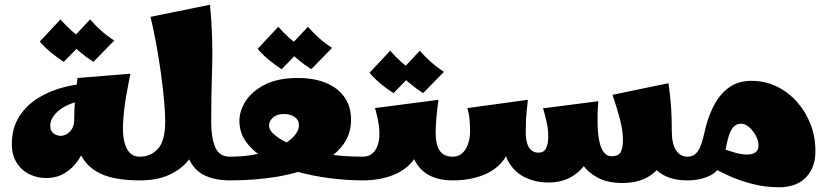

<svg xmlns="http://www.w3.org/2000/svg" viewBox="-20 -761 3500 810"><path d="M174 -10Q136 -10 103 -26.5Q70 -43 50 -75Q30 -107 30 -152Q30 -221 61.5 -270Q93 -319 145 -350Q197 -381 259 -395.5Q321 -410 381 -410V-340Q333 -340 297.5 -329.5Q262 -319 238.5 -302.5Q215 -286 203.5 -267.5Q192 -249 192 -232Q192 -208 206 -198Q220 -188 236 -188Q249 -188 262 -195.5Q275 -203 284 -218Q293 -233 293 -254L358 -257Q358 -210 346 -165.5Q334 -121 310.5 -86Q287 -51 253 -30.5Q219 -10 174 -10ZM570 0Q462 0 402 -29.5Q342 -59 317.5 -115.5Q293 -172 293 -254Q293 -280 294.5 -309Q296 -338 299.5 -369.5Q303 -401 307 -432L530 -450Q523 -413 516.5 -379Q510 -345 505.5 -311Q501 -277 499 -237Q497 -199 503.5 -167.5Q510 -136 526 -118Q542 -100 570 -100L590 -50ZM249 -500Q221 -518 194.5 -540Q168 -562 148 -586L235 -679Q258 -653 282 -631.5Q306 -610 337 -590ZM374 -500Q346 -518 319.5 -540Q293 -562 273 -586L360 -679Q383 -653 407 -631.5Q431 -610 462 -590Z M570 0V-100Q616 -100 646.5 -133.5Q677 -167 677 -249Q677 -282 672.5 -334Q668 -386 659.5 -448Q651 -510 639.5 -573Q628 -636 615 -690L866 -741Q879 -602 875 -482Q871 -362 871 -247L814 -153Q799 -111 767.5 -76Q736 -41 687 -20.5Q638 0 570 0ZM950 0Q889 0 845.5 -20Q802 -40 778.5 -87.5Q755 -135 755 -216L871 -247Q871 -180 888 -140Q905 -100 950 -100L970 -50Z M950 0V-100Q1014 -100 1067 -111.5Q1120 -123 1159 -142.5Q1198 -162 1219.5 -185.5Q1241 -209 1241 -233Q1241 -255 1223 -267.5Q1205 -280 1178 -280Q1148 -280 1131.5 -265Q1115 -250 1115 -231Q1115 -210 1144.5 -187Q1174 -164 1227.5 -144Q1281 -124 1353 -112Q1425 -100 1510 -100L1530 -50L1510 0Q1442 0 1369.5 -9.5Q1297 -19 1229 -38Q1161 -57 1107 -87Q1053 -117 1021.5 -158Q990 -199 990 -251Q990 -294 1017 -335.5Q1044 -377 1098.5 -404.5Q1153 -432 1237 -432Q1304 -432 1354.5 -411.5Q1405 -391 1433 -351.5Q1461 -312 1461 -255Q1461 -192 1422.5 -144Q1384 -96 1314.5 -64Q1245 -32 1152 -16Q1059 0 950 0ZM1168 -469Q1140 -487 1113.5 -509Q1087 -531 1067 -555L1154 -648Q1177 -622 1201 -600.5Q1225 -579 1256 -559ZM1293 -469Q1265 -487 1238.5 -509Q1212 -531 1192 -555L1279 -648Q1302 -622 1326 -600.5Q1350 -579 1381 -559Z M1510 0V-100Q1559 -100 1575 -153Q1591 -206 1562 -305L1830 -340Q1823 -291 1820.5 -258Q1818 -225 1818 -202L1751 -172Q1751 -118 1719.5 -79.5Q1688 -41 1633.5 -20.5Q1579 0 1510 0ZM1890 0Q1830 0 1789 -22.5Q1748 -45 1727 -90Q1706 -135 1706 -202H1818Q1818 -149 1835.5 -124.5Q1853 -100 1890 -100L1910 -50ZM1640 -368Q1612 -386 1585.5 -408Q1559 -430 1539 -454L1626 -547Q1649 -521 1673 -499.5Q1697 -478 1728 -458ZM1765 -368Q1737 -386 1710.5 -408Q1684 -430 1664 -454L1751 -547Q1774 -521 1798 -499.5Q1822 -478 1853 -458Z M2606 11Q2544 11 2502.5 -11Q2461 -33 2438.5 -66Q2416 -99 2409 -132L2501 -252Q2501 -203 2507.5 -169.5Q2514 -136 2527 -119Q2540 -102 2560 -102Q2591 -102 2599.5 -121Q2608 -140 2608 -171Q2608 -209 2595.5 -257.5Q2583 -306 2564 -361L2800 -410Q2804 -382 2807 -355Q2810 -328 2812 -294.5Q2814 -261 2814 -212Q2814 -155 2792 -104Q2770 -53 2724 -21Q2678 11 2606 11ZM1890 0V-100Q1911 -100 1925.5 -111Q1940 -122 1948 -138Q1956 -154 1959.5 -171.5Q1963 -189 1963 -202Q1963 -230 1961.5 -252Q1960 -274 1952 -305L2207 -340Q2204 -314 2202 -294.5Q2200 -275 2199 -254.5Q2198 -234 2198 -202L2131 -172Q2131 -118 2099.5 -79.5Q2068 -41 2013.5 -20.5Q1959 0 1890 0ZM2293 9Q2243 9 2199.5 -10.5Q2156 -30 2129 -72Q2102 -114 2102 -183L2198 -202Q2198 -175 2204 -156Q2210 -137 2222 -127Q2234 -117 2252 -117Q2275 -117 2284 -136Q2293 -155 2293 -183Q2293 -212 2288 -237.5Q2283 -263 2271 -304L2504 -334Q2503 -321 2502 -304Q2501 -287 2501 -252Q2501 -176 2476.5 -117Q2452 -58 2405.5 -24.5Q2359 9 2293 9ZM2880 0Q2820 0 2779 -22.5Q2738 -45 2717 -90Q2696 -135 2696 -202L2814 -212Q2814 -154 2832 -127Q2850 -100 2880 -100L2900 -50Z M3269 29Q3208 29 3154 15Q3100 1 3057 -18.5Q3014 -38 2984 -55L3027 -134Q3048 -127 3077.5 -118Q3107 -109 3132 -109Q3152 -109 3166 -117.5Q3180 -126 3180 -148Q3180 -167 3169 -188Q3158 -209 3141 -224Q3124 -239 3107 -239Q3086 -239 3074 -225Q3062 -211 3055 -189Q3048 -167 3043.5 -142.5Q3039 -118 3033 -97Q3017 -40 2975 -20Q2933 0 2880 0V-100Q2900 -100 2912.5 -110.5Q2925 -121 2933 -139Q2941 -157 2946.5 -180Q2952 -203 2958 -227Q2971 -278 2995 -322Q3019 -366 3057 -393Q3095 -420 3151 -420Q3207 -420 3256 -396.5Q3305 -373 3342 -331.5Q3379 -290 3399.5 -237Q3420 -184 3420 -124Q3420 -82 3407 -53Q3394 -24 3372.5 -5.5Q3351 13 3324 21Q3297 29 3269 29Z"/></svg>

Font: Marhey
Style: Bold
Weight: 700
Designer: Nur Syamsi & Bustanul Arifin
Foundry: Namelatype
Version: Version 1.000